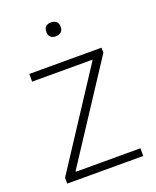

<svg xmlns="http://www.w3.org/2000/svg" viewBox="-137 -812 727 892"><g transform="rotate(-20 226.5 -366.0)"><path d="M39 -30 345 -498V-502H48V-540H405V-515L96 -43V-39H415V-1H39ZM224 -662Q209 -662 199 -670Q189 -678 189 -696Q189 -715 199 -723Q209 -731 224 -731Q238 -731 249 -723Q260 -715 260 -696Q260 -678 249 -670Q238 -662 224 -662Z"/></g></svg>

Font: Encode Sans Normal
Style: Thin
Weight: 100
Designer: Pablo Impallari, Andres Torresi
Foundry: Pablo Impallari, Andres Torresi
Version: Version 1.000; ttfautohint (v1.00) -l 8 -r 50 -G 200 -x 14 -